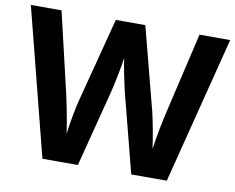

<svg xmlns="http://www.w3.org/2000/svg" viewBox="-78 -816 1123 917"><g transform="rotate(10 483.5 -357.0)"><path d="M785.2 0H612.8L516.1 -375Q510.7 -395 497.8 -457.8Q484.9 -520.5 482.9 -542Q480 -515.6 468.3 -457.3Q456.5 -398.9 450.2 -374L354 0H182.1L0 -713.9H148.9L240.2 -324.2Q264.2 -216.3 274.9 -137.2Q277.8 -165 288.3 -223.4Q298.8 -281.7 308.1 -314L412.1 -713.9H555.2L659.2 -314Q666 -287.1 676.3 -231.9Q686.5 -176.8 691.9 -137.2Q696.8 -175.3 707.5 -232.2Q718.3 -289.1 727.1 -324.2L817.9 -713.9H966.8Z"/></g></svg>

Font: Sahel FD
Style: Bold-FD
Weight: 700
Foundry: Saber Rastikerdar (saber.rastikerdar@gmail.com)
Version: Version 3.3.0